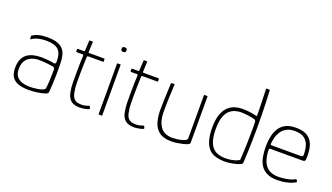

<svg xmlns="http://www.w3.org/2000/svg" viewBox="-66 -1181 2873 1663"><g transform="rotate(20 1370.5 -349.0)"><path d="M233 8Q186 8 146.5 -3Q107 -14 83.5 -44.5Q60 -75 60 -133Q60 -183 75.5 -215Q91 -247 117 -264.5Q143 -282 174.5 -289Q206 -296 237 -296Q273 -296 308.5 -292.5Q344 -289 363 -284Q380 -281 380 -309Q380 -384 345.5 -415Q311 -446 233 -446Q193 -446 159.5 -437Q126 -428 105 -412Q103 -410 100.5 -410Q98 -410 98 -412L94 -437Q94 -439 95 -440Q96 -441 97 -442Q120 -459 154 -468Q188 -477 233 -477Q295 -477 331 -462.5Q367 -448 385 -423.5Q403 -399 409 -367Q415 -335 416 -299Q417 -245 416.5 -202Q416 -159 414 -118.5Q412 -78 408 -34Q407 -29 402 -23.5Q397 -18 382 -13Q367 -8 349 -4Q331 0 311.5 2.5Q292 5 272.5 6.5Q253 8 233 8ZM236 -21Q246 -21 267 -22.5Q288 -24 311.5 -28Q335 -32 352.5 -39.5Q370 -47 372 -59Q377 -92 379 -140Q381 -188 381 -228Q381 -252 364 -255Q348 -257 312 -262Q276 -267 228 -267Q209 -267 185.5 -261.5Q162 -256 141 -242Q120 -228 106.5 -201.5Q93 -175 93 -133Q93 -91 112 -66.5Q131 -42 163.5 -31.5Q196 -21 236 -21Z M705 0Q647 0 619 -25Q591 -50 583 -96Q574 -139 574 -187Q574 -235 574 -287Q574 -324 575 -360.5Q576 -397 578 -433Q578 -442 570 -442H513Q512 -442 510.5 -444Q509 -446 509 -446V-468Q509 -468 510.5 -470Q512 -472 513 -472H570Q574 -472 576 -473.5Q578 -475 578 -480L583 -572Q583 -576 586 -576H612Q614 -576 615 -575Q616 -574 616 -572L612 -481Q611 -477 613 -474.5Q615 -472 619 -472H758Q760 -472 761 -471Q762 -470 762 -468V-446Q762 -446 761 -444Q760 -442 758 -442H619Q617 -442 614 -440Q611 -438 611 -433Q610 -396 608.5 -358.5Q607 -321 607 -283Q607 -239 607 -192Q607 -145 617 -100Q624 -65 644 -47Q664 -29 710 -29Q726 -29 742 -32.5Q758 -36 775 -42Q779 -44 780.5 -43.5Q782 -43 783 -40L789 -25Q791 -21 789 -19Q787 -17 782 -14Q772 -10 755.5 -6.5Q739 -3 724.5 -1.5Q710 0 705 0Z M915 -603Q915 -592 911.5 -587Q908 -582 893 -582Q879 -582 874.5 -587Q870 -592 870 -603Q870 -614 874.5 -619Q879 -624 893 -624Q908 -624 911.5 -619Q915 -614 915 -603ZM910 -4Q910 0 907 0H881Q877 0 877 -4V-468Q877 -472 881 -472H907Q910 -472 910 -468Z M1206 0Q1148 0 1120 -25Q1092 -50 1084 -96Q1075 -139 1075 -187Q1075 -235 1075 -287Q1075 -324 1076 -360.5Q1077 -397 1079 -433Q1079 -442 1071 -442H1014Q1013 -442 1011.5 -444Q1010 -446 1010 -446V-468Q1010 -468 1011.5 -470Q1013 -472 1014 -472H1071Q1075 -472 1077 -473.5Q1079 -475 1079 -480L1084 -572Q1084 -576 1087 -576H1113Q1115 -576 1116 -575Q1117 -574 1117 -572L1113 -481Q1112 -477 1114 -474.5Q1116 -472 1120 -472H1259Q1261 -472 1262 -471Q1263 -470 1263 -468V-446Q1263 -446 1262 -444Q1261 -442 1259 -442H1120Q1118 -442 1115 -440Q1112 -438 1112 -433Q1111 -396 1109.5 -358.5Q1108 -321 1108 -283Q1108 -239 1108 -192Q1108 -145 1118 -100Q1125 -65 1145 -47Q1165 -29 1211 -29Q1227 -29 1243 -32.5Q1259 -36 1276 -42Q1280 -44 1281.5 -43.5Q1283 -43 1284 -40L1290 -25Q1292 -21 1290 -19Q1288 -17 1283 -14Q1273 -10 1256.5 -6.5Q1240 -3 1225.5 -1.5Q1211 0 1206 0Z M1549 4Q1476 4 1436.5 -25.5Q1397 -55 1381.5 -106Q1366 -157 1366 -219Q1366 -271 1368 -321Q1370 -371 1372 -410Q1374 -449 1374 -467Q1375 -470 1377.5 -471Q1380 -472 1384 -472H1401Q1406 -472 1407 -471Q1408 -470 1407 -465Q1407 -457 1405.5 -432Q1404 -407 1402.5 -371.5Q1401 -336 1400 -295Q1399 -254 1399 -215Q1399 -132 1433.5 -80Q1468 -28 1547 -28Q1557 -28 1578.5 -30Q1600 -32 1623 -37Q1646 -42 1662 -50.5Q1678 -59 1678 -71V-468Q1678 -470 1679 -471Q1680 -472 1681 -472H1707Q1709 -472 1710 -471Q1711 -470 1711 -468V-48Q1711 -36 1705.5 -30.5Q1700 -25 1683 -19Q1676 -16 1653.5 -10.5Q1631 -5 1602.5 -0.5Q1574 4 1549 4Z M1841 -230Q1841 -306 1858.5 -353.5Q1876 -401 1904.5 -427Q1933 -453 1966.5 -462.5Q2000 -472 2032 -472Q2067 -472 2098 -468Q2129 -464 2148 -459Q2162 -455 2166.5 -455Q2171 -455 2171 -465Q2171 -482 2170.5 -511Q2170 -540 2169 -573Q2168 -606 2167 -636Q2166 -666 2165.5 -685Q2165 -704 2165 -704Q2165 -706 2166.5 -707Q2168 -708 2169 -708H2195Q2196 -708 2197.5 -707Q2199 -706 2199 -704Q2202 -648 2204 -592Q2206 -536 2207 -480.5Q2208 -425 2208 -369Q2208 -313 2207 -257.5Q2206 -202 2204 -147Q2202 -92 2199 -37Q2199 -33 2196.5 -28Q2194 -23 2184 -18Q2156 -6 2116.5 2Q2077 10 2036 10Q1995 9 1957 -2Q1919 -13 1895 -39Q1868 -68 1854.5 -116Q1841 -164 1841 -230ZM1874 -230Q1874 -166 1887 -123Q1900 -80 1924 -57Q1949 -32 1990 -24Q2031 -16 2074 -21Q2117 -26 2148 -40Q2155 -44 2160 -47Q2165 -50 2165 -55Q2167 -82 2169 -122Q2171 -162 2172 -206Q2173 -250 2173.5 -290.5Q2174 -331 2174 -361Q2174 -391 2173 -401Q2173 -412 2167.5 -417Q2162 -422 2156 -424Q2127 -431 2092 -435.5Q2057 -440 2032 -440Q2008 -440 1980.5 -432.5Q1953 -425 1928.5 -404Q1904 -383 1889 -341Q1874 -299 1874 -230Z M2333 -237Q2333 -284 2342 -327Q2351 -370 2372 -404Q2393 -438 2430 -457.5Q2467 -477 2524 -477Q2583 -477 2618 -459.5Q2653 -442 2671 -412.5Q2689 -383 2695 -347.5Q2701 -312 2701 -276Q2701 -242 2695 -235.5Q2689 -229 2678 -229H2377Q2376 -229 2371 -227.5Q2366 -226 2366 -216Q2367 -160 2382.5 -116.5Q2398 -73 2433 -49Q2468 -25 2525 -25Q2559 -25 2599 -32Q2639 -39 2670 -55Q2675 -58 2678.5 -58.5Q2682 -59 2684 -55L2691 -41Q2692 -39 2691.5 -37.5Q2691 -36 2688 -34Q2657 -15 2614 -5Q2571 5 2525 5Q2466 5 2428.5 -13.5Q2391 -32 2370 -65Q2349 -98 2341 -142Q2333 -186 2333 -237ZM2667 -281Q2667 -322 2656.5 -360Q2646 -398 2615.5 -422.5Q2585 -447 2524 -447Q2480 -447 2450 -430.5Q2420 -414 2402.5 -388Q2385 -362 2377 -332Q2369 -302 2367 -275Q2367 -268 2368.5 -264.5Q2370 -261 2379 -261H2646Q2657 -261 2662 -264.5Q2667 -268 2667 -281Z"/></g></svg>

Font: Glory Thin Thin
Style: Regular
Weight: 250
Version: Version 1.011